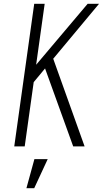

<svg xmlns="http://www.w3.org/2000/svg" viewBox="-20 -770 541 1010"><path d="M365 0 217 -410 145 -323 158 -415 441 -750H501L260 -461L425 0ZM55 0 160 -750H215L110 0ZM119 220 161 67H231L160 220Z"/></svg>

Font: Mohave Light
Style: Italic
Weight: 300
Italic angle: -8°
Designer: Gumpita Rahayu
Foundry: Tokotype
Version: Version 2.003